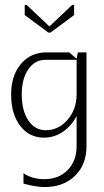

<svg xmlns="http://www.w3.org/2000/svg" viewBox="-20 -552 420 777"><path d="M176 -420 80 -491V-532H88L180 -445L272 -532H280V-491L184 -420ZM68 -170Q68 -105 94.5 -65Q121 -25 165 -25Q217 -25 253.5 -67.5Q290 -110 290 -170V-310H165Q121 -310 94.5 -271.5Q68 -233 68 -170ZM25 -170Q25 -246 64.5 -293Q104 -340 168 -340H260L290 -314L295 -340H330V40Q330 114 283.5 159.5Q237 205 160 205Q126 205 75 191V149Q110 173 160 173Q218 173 254 136Q290 99 290 40V-83Q270 -43 235 -19Q200 5 158 5Q98 5 61.5 -43Q25 -91 25 -170Z"/></svg>

Font: Glametrix
Style: Light
Weight: 300
Designer: gluk
Foundry: gluk
Version: Version 0.40